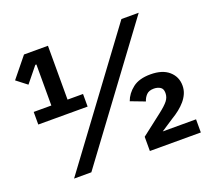

<svg xmlns="http://www.w3.org/2000/svg" viewBox="-119 -850 1101 1002"><g transform="rotate(-20 431.5 -349.0)"><path d="M51 -329V-399H149V-627H143L74 -542L16 -587L106 -698H239V-399H325V-329ZM130 0 647 -698H743L226 0ZM834 0H551V-79L666 -168Q701 -195 716 -214Q731 -233 731 -256V-258Q731 -281 716 -290Q701 -299 681 -299Q654 -299 640 -284.5Q626 -270 620 -250L541 -280Q555 -319 591 -347Q627 -375 690 -375Q756 -375 792 -343.5Q828 -312 828 -263Q828 -239 819 -218.5Q810 -198 795 -180.5Q780 -163 760.5 -147.5Q741 -132 719 -119L649 -73H834Z"/></g></svg>

Font: IBM Plex Sans SmBld
Style: Regular
Weight: 600
Designer: Mike Abbink, Paul van der Laan, Pieter van Rosmalen
Foundry: Bold Monday
Version: Version 3.005